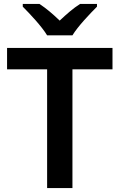

<svg xmlns="http://www.w3.org/2000/svg" viewBox="-20 -958 609 978"><path d="M220 -778H349C376 -823 438 -888 474 -924V-938H388C353 -916 319 -886 284 -853C250 -886 216 -915 181 -938H96V-924C133 -887 193 -823 220 -778ZM349 0V-605H553V-714H16V-605H220V0Z"/></svg>

Font: Noto Sans Myanmar UI SemiBold
Style: Regular
Weight: 600
Designer: Monotype Design Team
Foundry: Monotype Imaging Inc.
Version: Version 2.103